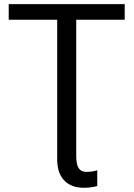

<svg xmlns="http://www.w3.org/2000/svg" viewBox="-20 -708 651 936"><path d="M22.5 -611.8V-688H587.9V-611.8H351.6V53.2Q351.6 92.8 363.3 111.3Q375 129.9 400.4 129.9Q429.7 129.9 454.1 122.1V199.2Q419.9 207.5 389.6 207.5Q326.7 207.5 292.7 171.4Q258.8 135.3 258.8 68.8V-611.8Z"/></svg>

Font: Arial
Style: Regular
Weight: 400
Designer: Steve Matteson
Foundry: Ascender Corporation
Version: Version 2.00.3